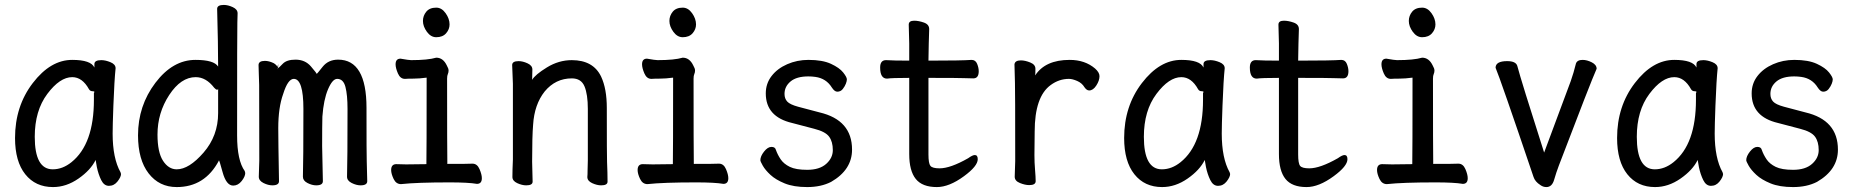

<svg xmlns="http://www.w3.org/2000/svg" viewBox="-20 -735 7540 779"><path d="M194 -48Q234 -48 270 -77Q361 -150 361 -330V-358Q363 -360 363 -362Q363 -365 354.5 -365Q346 -365 341 -373Q314 -422 273 -422Q223 -422 172 -354Q121 -286 121 -180Q121 -48 194 -48ZM195 24Q124 24 82.5 -28Q41 -80 41 -175Q41 -304 113 -398Q185 -492 273 -492Q349 -492 363 -461V-475Q363 -491 391 -491Q408 -491 428.5 -482.5Q449 -474 449 -458Q444 -411 440 -306Q437 -225 437 -193Q437 -93 469 -36L471 -29Q471 -17 457 1Q443 19 422 19Q402 19 390.5 -4.5Q379 -28 373 -57L368 -86Q348 -45 298.5 -10.5Q249 24 195 24Z M697 -48Q747 -48 806 -116Q865 -184 865 -276V-376Q865 -371 861 -371Q856 -371 849 -379Q816 -422 774 -422Q714 -422 666.5 -349.5Q619 -277 619 -189Q619 -117 641.5 -82.5Q664 -48 697 -48ZM697 24Q626 24 583 -31.5Q540 -87 540 -186Q540 -306 610.5 -399Q681 -492 773 -492Q848 -492 865 -465Q865 -555 861 -699Q861 -715 888 -715Q905 -715 924.5 -706Q944 -697 944 -681Q944 -669 943 -643.5Q942 -618 942 -185Q942 -84 973 -41L975 -33Q975 -19 960.5 -0.5Q946 18 926 18Q898 18 883 -37Q870 -85 868 -85V-83Q811 24 697 24Z M1108 -459 1109 -475Q1106 -467 1106 -463Q1107 -461 1107 -459ZM1108 -459Q1112 -460 1127 -476Q1143 -493 1179 -493Q1218 -493 1241.5 -465.5Q1265 -438 1265 -435Q1266 -435 1289 -464Q1312 -493 1352 -493Q1467 -493 1467 -297.5Q1467 -102 1468 -81Q1470 -23 1470 0Q1470 17 1443 17Q1426 17 1407 7.5Q1388 -2 1388 -18Q1390 -82 1390 -293Q1390 -350 1381.5 -382.5Q1373 -415 1348 -415Q1329 -415 1311 -373Q1293 -331 1288 -262Q1287 -228 1287 -142L1290 0Q1290 17 1263 17Q1246 17 1227.5 7.5Q1209 -2 1209 -18Q1211 -82 1211 -293Q1211 -415 1172 -415Q1148 -415 1129 -354Q1109 -299 1109 -215Q1109 -165 1112 0Q1112 17 1085 17Q1068 17 1049 7.5Q1030 -2 1030 -18L1032 -83Q1032 -369 1031.5 -390.5Q1031 -412 1030 -436.5Q1029 -461 1029 -471Q1029 -488 1055 -488Q1071 -488 1090 -479Q1102 -472 1106 -463V-462Q1106 -460 1107 -459Q1108 -456 1108 -453Z M1750 -584Q1728 -584 1712 -606Q1696 -628 1696 -650Q1696 -671 1709.5 -687.5Q1723 -704 1750 -704Q1772 -704 1788 -681.5Q1804 -659 1804 -636Q1804 -616 1790 -600Q1776 -584 1750 -584ZM1607 12Q1587 12 1577 -9Q1567 -30 1567 -45Q1567 -69 1588 -69L1628 -68L1710 -69Q1711 -110 1711 -420Q1681 -416 1658 -416Q1635 -416 1623 -415Q1604 -415 1594.5 -437Q1585 -459 1585 -474Q1585 -497 1605 -497Q1639 -491 1648 -491Q1716 -491 1750 -501Q1778 -501 1793 -469Q1800 -457 1800 -449Q1800 -441 1797 -434.5Q1794 -428 1794 -416Q1794 -129 1795 -70Q1884 -70 1897 -71Q1916 -71 1925.5 -49Q1935 -27 1935 -12Q1935 11 1915 11Q1880 5 1804 5Q1672 5 1607 12Z M2419 17Q2402 17 2382.5 8Q2363 -1 2363 -17Q2364 -25 2364 -44.5Q2364 -64 2365 -84V-293Q2365 -352 2351.5 -384.5Q2338 -417 2300 -417Q2234 -417 2190 -364Q2148 -311 2143 -229Q2139 -183 2139 -79Q2139 -56 2141 2Q2141 17 2115 17Q2098 17 2078.5 8Q2059 -1 2059 -17Q2059 -44 2061 -88V-395Q2058 -458 2058 -471Q2058 -487 2084 -487Q2101 -487 2120.5 -478Q2140 -469 2140 -453L2139 -411Q2151 -432 2199 -461.5Q2247 -491 2300 -491Q2387 -491 2419 -424Q2442 -375 2442 -297Q2442 -99 2443 -78Q2445 -33 2445 2Q2445 17 2419 17Z M2750 -584Q2728 -584 2712 -606Q2696 -628 2696 -650Q2696 -671 2709.5 -687.5Q2723 -704 2750 -704Q2772 -704 2788 -681.5Q2804 -659 2804 -636Q2804 -616 2790 -600Q2776 -584 2750 -584ZM2607 12Q2587 12 2577 -9Q2567 -30 2567 -45Q2567 -69 2588 -69L2628 -68L2710 -69Q2711 -110 2711 -420Q2681 -416 2658 -416Q2635 -416 2623 -415Q2604 -415 2594.5 -437Q2585 -459 2585 -474Q2585 -497 2605 -497Q2639 -491 2648 -491Q2716 -491 2750 -501Q2778 -501 2793 -469Q2800 -457 2800 -449Q2800 -441 2797 -434.5Q2794 -428 2794 -416Q2794 -129 2795 -70Q2884 -70 2897 -71Q2916 -71 2925.5 -49Q2935 -27 2935 -12Q2935 11 2915 11Q2880 5 2804 5Q2672 5 2607 12Z M3255 24Q3200 24 3163.5 9Q3127 -6 3106 -25.5Q3085 -45 3075 -62.5Q3065 -80 3065 -85Q3065 -101 3080 -120Q3095 -139 3110 -139Q3125 -139 3128 -127Q3135 -107 3147.5 -88.5Q3160 -70 3184.5 -58Q3209 -46 3255 -46Q3305 -46 3332 -70Q3359 -94 3359 -126Q3359 -160 3344 -180.5Q3329 -201 3283.5 -212.5Q3238 -224 3194 -236Q3087 -261 3087 -356Q3087 -396 3110.5 -426.5Q3134 -457 3174 -474.5Q3214 -492 3260 -492Q3317 -492 3351.5 -476Q3386 -460 3401 -441Q3416 -422 3416 -413Q3416 -406 3412 -395.5Q3408 -385 3399.5 -374Q3391 -363 3377 -363Q3366 -363 3355 -380Q3332 -417 3288 -423Q3274 -425 3260 -425Q3212 -425 3187.5 -404.5Q3163 -384 3163 -354Q3163 -335 3174 -323Q3185 -311 3218 -302L3305 -279Q3437 -248 3437 -128Q3437 -46 3352 3Q3311 24 3255 24Z M3781 24Q3722 24 3695.5 -9Q3669 -42 3669 -110V-419Q3597 -419 3579 -416Q3551 -416 3551 -461Q3551 -491 3575 -491Q3605 -489 3669 -489V-559Q3667 -615 3667 -635Q3667 -651 3689 -651Q3707 -651 3728.5 -643.5Q3750 -636 3750 -617Q3748 -563 3747 -489Q3883 -489 3922 -492Q3938 -492 3944.5 -476Q3951 -460 3951 -446Q3951 -417 3929 -417Q3909 -417 3890 -418Q3871 -419 3747 -419V-108Q3747 -72 3755 -62Q3763 -52 3792 -52Q3836 -52 3908 -93Q3926 -106 3935 -106Q3947 -106 3947 -89Q3947 -61 3891 -20Q3831 24 3781 24Z M4180 -429Q4221 -492 4320 -492Q4382 -492 4423 -457Q4441 -441 4441 -426Q4441 -408 4428 -388Q4415 -368 4399 -368Q4389 -368 4380 -381Q4370 -398 4350.5 -406.5Q4331 -415 4317 -415Q4277 -415 4243 -390Q4178 -343 4178 -201Q4177 -163 4177 -106Q4177 -75 4179.5 -46Q4182 -17 4182 0Q4182 16 4156 16Q4139 16 4118 7.5Q4097 -1 4097 -18L4099 -81Q4099 -378 4098 -398Q4096 -454 4096 -474Q4098 -490 4122 -490Q4139 -490 4160 -481.5Q4181 -473 4181 -456Q4181 -436 4180 -429Z M4694 -48Q4734 -48 4770 -77Q4861 -150 4861 -330V-358Q4863 -360 4863 -362Q4863 -365 4854.5 -365Q4846 -365 4841 -373Q4814 -422 4773 -422Q4723 -422 4672 -354Q4621 -286 4621 -180Q4621 -48 4694 -48ZM4695 24Q4624 24 4582.5 -28Q4541 -80 4541 -175Q4541 -304 4613 -398Q4685 -492 4773 -492Q4849 -492 4863 -461V-475Q4863 -491 4891 -491Q4908 -491 4928.5 -482.5Q4949 -474 4949 -458Q4944 -411 4940 -306Q4937 -225 4937 -193Q4937 -93 4969 -36L4971 -29Q4971 -17 4957 1Q4943 19 4922 19Q4902 19 4890.5 -4.5Q4879 -28 4873 -57L4868 -86Q4848 -45 4798.5 -10.5Q4749 24 4695 24Z M5281 24Q5222 24 5195.5 -9Q5169 -42 5169 -110V-419Q5097 -419 5079 -416Q5051 -416 5051 -461Q5051 -491 5075 -491Q5105 -489 5169 -489V-559Q5167 -615 5167 -635Q5167 -651 5189 -651Q5207 -651 5228.5 -643.5Q5250 -636 5250 -617Q5248 -563 5247 -489Q5383 -489 5422 -492Q5438 -492 5444.5 -476Q5451 -460 5451 -446Q5451 -417 5429 -417Q5409 -417 5390 -418Q5371 -419 5247 -419V-108Q5247 -72 5255 -62Q5263 -52 5292 -52Q5336 -52 5408 -93Q5426 -106 5435 -106Q5447 -106 5447 -89Q5447 -61 5391 -20Q5331 24 5281 24Z M5750 -584Q5728 -584 5712 -606Q5696 -628 5696 -650Q5696 -671 5709.5 -687.5Q5723 -704 5750 -704Q5772 -704 5788 -681.5Q5804 -659 5804 -636Q5804 -616 5790 -600Q5776 -584 5750 -584ZM5607 12Q5587 12 5577 -9Q5567 -30 5567 -45Q5567 -69 5588 -69L5628 -68L5710 -69Q5711 -110 5711 -420Q5681 -416 5658 -416Q5635 -416 5623 -415Q5604 -415 5594.5 -437Q5585 -459 5585 -474Q5585 -497 5605 -497Q5639 -491 5648 -491Q5716 -491 5750 -501Q5778 -501 5793 -469Q5800 -457 5800 -449Q5800 -441 5797 -434.5Q5794 -428 5794 -416Q5794 -129 5795 -70Q5884 -70 5897 -71Q5916 -71 5925.5 -49Q5935 -27 5935 -12Q5935 11 5915 11Q5880 5 5804 5Q5672 5 5607 12Z M6254 24Q6241 24 6230 16Q6208 2 6202 -17Q6067 -416 6048 -460Q6048 -487 6095 -487Q6130 -487 6136 -468Q6151 -410 6245 -116L6353 -406Q6365 -440 6374 -477Q6379 -492 6401 -492Q6419 -492 6438.5 -482Q6458 -472 6458 -456Q6435 -405 6305 -64Q6294 -35 6285.5 -5.5Q6277 24 6254 24Z M6694 -48Q6734 -48 6770 -77Q6861 -150 6861 -330V-358Q6863 -360 6863 -362Q6863 -365 6854.5 -365Q6846 -365 6841 -373Q6814 -422 6773 -422Q6723 -422 6672 -354Q6621 -286 6621 -180Q6621 -48 6694 -48ZM6695 24Q6624 24 6582.5 -28Q6541 -80 6541 -175Q6541 -304 6613 -398Q6685 -492 6773 -492Q6849 -492 6863 -461V-475Q6863 -491 6891 -491Q6908 -491 6928.5 -482.5Q6949 -474 6949 -458Q6944 -411 6940 -306Q6937 -225 6937 -193Q6937 -93 6969 -36L6971 -29Q6971 -17 6957 1Q6943 19 6922 19Q6902 19 6890.5 -4.5Q6879 -28 6873 -57L6868 -86Q6848 -45 6798.5 -10.5Q6749 24 6695 24Z M7255 24Q7200 24 7163.5 9Q7127 -6 7106 -25.5Q7085 -45 7075 -62.5Q7065 -80 7065 -85Q7065 -101 7080 -120Q7095 -139 7110 -139Q7125 -139 7128 -127Q7135 -107 7147.5 -88.5Q7160 -70 7184.5 -58Q7209 -46 7255 -46Q7305 -46 7332 -70Q7359 -94 7359 -126Q7359 -160 7344 -180.5Q7329 -201 7283.5 -212.5Q7238 -224 7194 -236Q7087 -261 7087 -356Q7087 -396 7110.5 -426.5Q7134 -457 7174 -474.5Q7214 -492 7260 -492Q7317 -492 7351.5 -476Q7386 -460 7401 -441Q7416 -422 7416 -413Q7416 -406 7412 -395.5Q7408 -385 7399.5 -374Q7391 -363 7377 -363Q7366 -363 7355 -380Q7332 -417 7288 -423Q7274 -425 7260 -425Q7212 -425 7187.5 -404.5Q7163 -384 7163 -354Q7163 -335 7174 -323Q7185 -311 7218 -302L7305 -279Q7437 -248 7437 -128Q7437 -46 7352 3Q7311 24 7255 24Z"/></svg>

Font: LXGW WenKai Mono
Style: Bold
Weight: 700
Designer: Fontworks Inc.
Version: Version 1.250;January 17, 2023